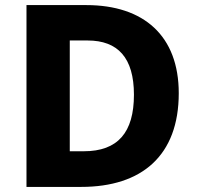

<svg xmlns="http://www.w3.org/2000/svg" viewBox="-20 -734 777 754"><path d="M682 -368C682 -593 545 -714 319 -714H84V0H299C537 0 682 -123 682 -368ZM506 -362C506 -214 443 -140 309 -140H254V-575H324C443 -575 506 -507 506 -362Z"/></svg>

Font: Noto Sans Telugu ExtraBold
Style: Regular
Weight: 800
Designer: Jelle Bosma - Monotype Design Team
Foundry: Monotype Imaging Inc.
Version: Version 2.005